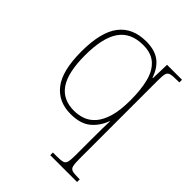

<svg xmlns="http://www.w3.org/2000/svg" viewBox="-222 -661 1017 1017"><g transform="rotate(45 286.0 -153.0)"><path d="M337 240V220H365Q395 220 409.5 216Q424 212 428 195.5Q432 179 432 142V31Q432 -19 432.5 -58Q433 -97 434 -110H432Q413 -57 372.5 -23.5Q332 10 259 10Q167 10 116 -55.5Q65 -121 65 -265Q65 -410 117 -478Q169 -546 271 -546Q335 -546 373 -517.5Q411 -489 430 -433H433L436 -536H548V-516H537Q500 -516 484 -512Q468 -508 464 -492.5Q460 -477 460 -442V142Q460 179 464 195.5Q468 212 482.5 216Q497 220 527 220H538V240ZM260 -15Q292 -15 323 -26Q354 -37 378.5 -65Q403 -93 417.5 -142Q432 -191 432 -267Q432 -345 417.5 -402Q403 -459 368 -490Q333 -521 273 -521Q180 -521 136.5 -458Q93 -395 93 -264Q93 -136 134 -75.5Q175 -15 260 -15Z"/></g></svg>

Font: Noto Serif Thin
Style: Regular
Weight: 100
Designer: Monotype Design Team
Foundry: Monotype Imaging Inc.
Version: Version 2.015